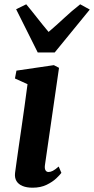

<svg xmlns="http://www.w3.org/2000/svg" viewBox="-20 -863 438 893"><path d="M131.5 10Q104 10 84.8 2Q65.5 -6 56.5 -21.2Q47.5 -36.5 50 -58.5Q52.5 -78 57 -109.5Q61.5 -141 67.2 -181.8Q73 -222.5 80 -269.5Q87 -316.5 94 -367.8Q101 -419 108 -471.5L49.5 -498L56.5 -534.5L230.5 -560L254.5 -547.5L189.5 -98.5Q186.5 -80.5 191.2 -71.8Q196 -63 205.5 -63Q215 -63 225.8 -68.5Q236.5 -74 253 -88.5L265.5 -59Q259 -50 241.8 -33.5Q224.5 -17 196.8 -3.5Q169 10 131.5 10ZM155.5 -619 55 -820 102 -843Q127.5 -812.5 153.2 -779.5Q179 -746.5 206 -714.5Q243.5 -746.5 278.5 -779.2Q313.5 -812 353 -843L397.5 -818.5L234.5 -619Z"/></svg>

Font: Merriweather 36pt
Style: Bold Italic
Weight: 700
Italic angle: -7.8°
Version: Version 2.101